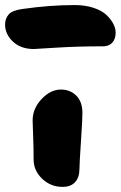

<svg xmlns="http://www.w3.org/2000/svg" viewBox="-68 -729 477 759"><path d="M65.9 -535.2Q14.2 -535.2 -16.8 -564.5Q-47.9 -593.8 -47.9 -631.8Q-47.9 -656.2 -33.2 -672.4Q-18.6 -688.5 22.9 -693.8Q129.4 -709 227.1 -709Q269 -709 302 -698Q335 -687 353 -669.7Q371.1 -652.3 380.1 -634.5Q389.2 -616.7 389.2 -600.1Q389.2 -575.2 376 -560.5Q362.8 -545.9 339.8 -545.9Q237.3 -545.9 153.1 -540.5Q68.8 -535.2 65.9 -535.2ZM179.2 9.8Q132.3 9.8 98.6 -22.5Q64.9 -54.7 64.9 -98.1Q64.9 -146.5 63 -191.7Q61 -236.8 61 -252.9Q61 -299.8 96.4 -337.4Q131.8 -375 172.9 -375Q209 -375 233.2 -351.3Q257.3 -327.6 257.8 -284.2Q258.3 -263.2 252.2 -172.6Q246.1 -82 246.1 -62Q246.1 -27.8 229 -9Q211.9 9.8 179.2 9.8Z"/></svg>

Font: Shantell Sans Irregular
Style: Regular
Weight: 800
Designer: Stephen Nixon, Anya Danilova, Shantell Martin
Foundry: Arrow Type
Version: Version 1.006;[9816181b4]